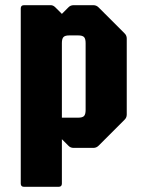

<svg xmlns="http://www.w3.org/2000/svg" viewBox="-20 -570 565 740"><path d="M72.5 150Q60 150 60 137.5V-537.5Q60 -550 72.5 -550H176Q185 -550 193.5 -541.5L218.5 -516.5L243.5 -541.5Q251.5 -550 263.5 -550H340Q351.5 -550 360 -541.5L460 -441.5Q468.5 -433.5 468.5 -421.5V-128.5Q468.5 -116.5 460 -108.5L360 -8.5Q351.5 0 340 0H263.5Q251.5 0 243.5 -8.5L218.5 -33.5V137.5Q218.5 150 206 150ZM218.5 -116.5H281.5Q298 -116.5 304 -123Q310 -129.5 310 -146V-404Q310 -420.5 304 -427Q298 -433.5 281.5 -433.5H246.5Q230.5 -433.5 224.5 -427Q218.5 -420.5 218.5 -404Z"/></svg>

Font: Jaro
Style: Regular
Weight: 400
Designer: Agyei Archer, Celine Hurka, Mirko Velimirović
Version: Version 1.000